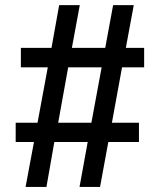

<svg xmlns="http://www.w3.org/2000/svg" viewBox="-20 -739 631 759"><path d="M163.6 0 194.8 -177.7H326.7L294.4 0H375.5L408.2 -177.7H529.3V-253.9H422.4L462.4 -472.7H549.8V-549.8H477.5L508.8 -718.8H427.2L396 -549.8H264.2L295.4 -718.8H213.9L183.6 -549.8H62.5V-472.7H168.9L128.4 -253.9H42V-177.7H114.3L81.1 0ZM249.5 -472.7H381.8L341.3 -253.9H210Z"/></svg>

Font: Winston Medium
Style: Regular
Weight: 500
Designer: Vernon Adams, Kim Jin-seong, David Berlow, Cristiano Sobral
Foundry: The Winston Project Authors
Version: Version 3.004